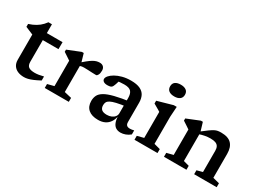

<svg xmlns="http://www.w3.org/2000/svg" viewBox="-41 -1366 2681 2005"><g transform="rotate(30 1299.0 -364.0)"><path d="M234 -161Q234 -118.5 256.8 -101.2Q279.5 -84 331 -84Q353 -84 379 -88Q405 -92 435 -100V-51.5Q390 -27.5 358 -14Q326 -0.5 301.5 5.2Q277 11 255 11Q213 11 180.2 -2.8Q147.5 -16.5 128.8 -44.5Q110 -72.5 110 -114V-418L16.5 -457V-492Q41 -500 61.8 -509Q82.5 -518 100.5 -528.8Q118.5 -539.5 134.2 -552Q150 -564.5 164.2 -579.8Q178.5 -595 192 -613.5H234V-491ZM185 -422.5 188 -507H423.5L423 -422.5Z M868.5 -516.5Q897 -516.5 913.2 -500.2Q929.5 -484 929.5 -455.5Q929.5 -422.5 919.2 -403.5Q909 -384.5 897.5 -384.5Q872 -384.5 847.8 -385.8Q823.5 -387 799.5 -388.2Q775.5 -389.5 751 -389.5Q738 -389.5 726.8 -388Q715.5 -386.5 703.8 -382Q692 -377.5 678 -369L662.5 -390Q705.5 -430.5 736 -455.2Q766.5 -480 789.2 -493.2Q812 -506.5 830.8 -511.5Q849.5 -516.5 868.5 -516.5ZM704 -408.5V-68L791.5 -47.5V0H501.5V-47.5L580 -67.5V-374Q573.5 -378.5 560 -387.5Q546.5 -396.5 529.2 -408Q512 -419.5 493.5 -431.5V-457.5L648 -519.5H671.5Z M1363 -324 1346.5 -258.5Q1271.5 -248.5 1226.5 -238Q1181.5 -227.5 1158.2 -215Q1135 -202.5 1127 -186.5Q1119 -170.5 1119 -149.5Q1119 -114.5 1139 -97.5Q1159 -80.5 1201.5 -80.5Q1232 -80.5 1256.2 -91Q1280.5 -101.5 1294.5 -119.8Q1308.5 -138 1308.5 -161V-344Q1308.5 -397 1285.8 -422Q1263 -447 1204 -447Q1174.5 -447 1151.2 -444.5Q1128 -442 1108.5 -437L1143.5 -474Q1139 -453.5 1134.5 -437.5Q1130 -421.5 1125.5 -408.2Q1121 -395 1115 -382Q1106.5 -362.5 1091.5 -357Q1076.5 -351.5 1052.5 -351.5Q1021.5 -351.5 1005.8 -363Q990 -374.5 990 -391.5Q990 -410 1008.5 -431.5Q1027 -453 1061 -472.8Q1095 -492.5 1141.8 -505Q1188.5 -517.5 1245 -517.5Q1314 -517.5 1355 -498.2Q1396 -479 1414 -443.8Q1432 -408.5 1432 -359.5V-127Q1432 -108.5 1437.8 -97.2Q1443.5 -86 1455 -81Q1466.5 -76 1483.5 -76Q1494 -76 1506.2 -77.8Q1518.5 -79.5 1532 -83V-34.5Q1506.5 -13 1476.5 -2Q1446.5 9 1418 9Q1384.5 9 1361 -6Q1337.5 -21 1325 -52.5Q1312.5 -84 1310 -133L1314.5 -135Q1306.5 -87.5 1285 -55Q1263.5 -22.5 1229.2 -5.8Q1195 11 1148.5 11Q1072 11 1030.8 -24.5Q989.5 -60 989.5 -126.5Q989.5 -164 1004 -193.8Q1018.5 -223.5 1057.8 -247Q1097 -270.5 1170.8 -289.2Q1244.5 -308 1363 -324Z M1716 -599Q1674 -599 1650.2 -617Q1626.5 -635 1626.5 -670Q1626.5 -705.5 1650.2 -723Q1674 -740.5 1716 -740.5Q1757.5 -740.5 1781.5 -723Q1805.5 -705.5 1805.5 -670Q1805.5 -635 1781.5 -617Q1757.5 -599 1716 -599ZM1794 -518 1786 -394.5V-67.5L1861 -47.5V0H1583.5V-47.5L1662 -67.5V-381.5Q1656.5 -385.5 1641.8 -394.2Q1627 -403 1609 -413.2Q1591 -423.5 1575.5 -432.5V-466L1758.5 -518Z M2141.5 -408.5V-66L2210 -47.5V0H1939V-47.5L2017.5 -67.5V-374Q2009.5 -380 1987 -394.8Q1964.5 -409.5 1931 -431.5V-457.5L2084.5 -519.5H2108ZM2303 -47.5 2371.5 -66V-321.5Q2371.5 -352 2361.2 -371.2Q2351 -390.5 2327.5 -399.8Q2304 -409 2265.5 -409Q2232.5 -409 2198 -402.5Q2163.5 -396 2135 -385.5L2126 -411.5Q2173.5 -448.5 2203.2 -470Q2233 -491.5 2253 -501.8Q2273 -512 2290.8 -515Q2308.5 -518 2331.5 -518Q2416.5 -518 2456 -476.8Q2495.5 -435.5 2495.5 -355.5V-67.5L2574.5 -47.5V0H2303Z"/></g></svg>

Font: Newsreader 7pt Medium
Style: Regular
Weight: 500
Designer: Hugues Gentile
Foundry: Production Type
Version: Version 1.003